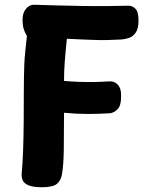

<svg xmlns="http://www.w3.org/2000/svg" viewBox="-20 -778 626 807"><path d="M71.1 -48Q75.1 -89 77.1 -146Q79.1 -203 79.6 -265Q80.1 -327 80.1 -383Q80.1 -422 80.6 -450.9Q81.1 -479.9 82.1 -506Q83.1 -532.1 86.1 -560.6Q89.1 -589 93.1 -627Q85.2 -639.4 80 -655.1Q74.8 -670.8 74.8 -695.6Q74.8 -724.2 89.6 -741.5Q104.3 -758.8 124.1 -758Q163.1 -756.8 216.2 -755.3Q269.3 -753.8 326 -752.9Q382.7 -752 433.4 -752.5Q484.1 -753 518.1 -754Q535.1 -755 548.7 -741.8Q562.2 -728.7 562.2 -692.3Q562.2 -658.3 550.9 -641.6Q539.7 -624.8 522.9 -618.9Q506.1 -613 489.1 -612Q464.2 -611 442.4 -610.1Q420.6 -609.2 395.6 -609.6Q370.7 -610 338.4 -611.5Q306.1 -613 261.1 -615Q255.7 -564.2 252.4 -521.8Q249.1 -479.4 249.1 -438Q280.1 -435 313 -433.9Q345.9 -432.8 377.8 -433.4Q409.7 -434 437.7 -436Q459.6 -438 474.2 -423.2Q488.8 -408.3 489 -379.9Q490 -334.8 474.6 -319.4Q459.1 -304 443.1 -302Q393.1 -299 347.6 -299Q302.1 -299 249.1 -304Q249.1 -207 248.1 -146.2Q247.1 -85.4 240.9 -48Q236.9 -20.4 219.8 -5.7Q202.8 9 157.1 9Q119.1 9 100.2 1Q81.2 -7 75.7 -20Q70.1 -33 71.1 -48Z"/></svg>

Font: Playpen Sans Arabic
Style: Regular
Weight: 400
Designer: Azza Alameddine, Laura Meseguer, Veronika Burian, José Scaglione
Foundry: TypeTogether
Version: Version 2.000